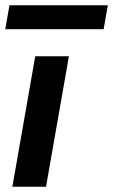

<svg xmlns="http://www.w3.org/2000/svg" viewBox="-45 -710 430 730"><path d="M2 0 89 -496H217L130 0ZM-25 -599 -9 -690H365L349 -599Z"/></svg>

Font: Rethink Sans
Style: Bold Italic
Weight: 700
Italic angle: -10°
Designer: The Rethink Sans project authors (Hans Thiessen). DM Sans designed by Colophon Foundry.
Foundry: Rethink Communications LLC
Version: Version 1.001